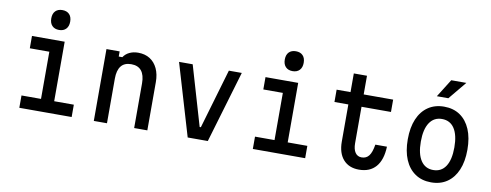

<svg xmlns="http://www.w3.org/2000/svg" viewBox="-69 -1208 4038 1579"><g transform="rotate(10 1950.0 -418.5)"><path d="M135 -600H408V-103H572V0H135V-103H298V-497H135ZM345 -687Q308 -687 287 -709Q266 -731 266 -770Q266 -810 287 -831.5Q308 -853 345 -853Q382 -853 403 -831.5Q424 -810 424 -770Q424 -731 403 -709Q382 -687 345 -687Z M757 0V-600H867V-557H897Q916 -586 948 -601Q980 -616 1020 -616Q1077 -616 1118 -590Q1159 -564 1181.5 -516Q1204 -468 1204 -403V0H1094V-373Q1094 -442 1065.5 -477.5Q1037 -513 980 -513Q923 -513 895 -477.5Q867 -442 867 -373V0Z M1363 -600H1477L1623 -102H1633L1779 -600H1887L1709 0H1541Z M2085 -600H2358V-103H2522V0H2085V-103H2248V-497H2085ZM2295 -687Q2258 -687 2237 -709Q2216 -731 2216 -770Q2216 -810 2237 -831.5Q2258 -853 2295 -853Q2332 -853 2353 -831.5Q2374 -810 2374 -770Q2374 -731 2353 -709Q2332 -687 2295 -687Z M2905 -756V-600H3151V-497H2905V-193Q2905 -142 2924 -114.5Q2943 -87 2977 -87Q3017 -87 3039 -116.5Q3061 -146 3071 -210H3168Q3164 -99 3114 -41.5Q3064 16 2973 16Q2889 16 2842 -37.5Q2795 -91 2795 -187V-497H2679V-600H2795V-756Z M3575 16Q3498 16 3442 -22Q3386 -60 3356 -130.5Q3326 -201 3326 -300Q3326 -399 3356 -469.5Q3386 -540 3442 -578Q3498 -616 3575 -616Q3653 -616 3708.5 -578Q3764 -540 3794 -469.5Q3824 -399 3824 -300Q3824 -201 3794 -130.5Q3764 -60 3708.5 -22Q3653 16 3575 16ZM3575 -87Q3643 -87 3679 -142Q3715 -197 3715 -300Q3715 -403 3679 -458Q3643 -513 3575 -513Q3508 -513 3471.5 -458Q3435 -403 3435 -300Q3435 -197 3471.5 -142Q3508 -87 3575 -87ZM3500 -690 3594 -840H3720L3596 -690Z"/></g></svg>

Font: Martian Mono SemiCondensed
Style: Regular
Weight: 400
Width: 4
Designer: Roman Shamin
Foundry: Evil Martians
Version: Version 1.000